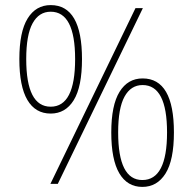

<svg xmlns="http://www.w3.org/2000/svg" viewBox="-20 -815 759 754"><path d="M179 -369Q119 -369 87.5 -422.5Q56 -476 56 -583Q56 -690 88.5 -742.5Q121 -795 179 -795Q302 -795 302 -583Q302 -474 269.5 -421.5Q237 -369 179 -369ZM178 -93 512 -783H541L207 -93ZM179 -396Q275 -396 275 -583Q275 -769 179 -769Q133 -769 108 -723.5Q83 -678 83 -583Q83 -396 179 -396ZM539 -81Q480 -81 448.5 -134.5Q417 -188 417 -295Q417 -402 449.5 -454.5Q482 -507 540 -507Q663 -507 663 -295Q663 -186 630 -133.5Q597 -81 539 -81ZM539 -108Q636 -108 636 -295Q636 -481 540 -481Q494 -481 469 -435.5Q444 -390 444 -295Q444 -108 539 -108Z"/></svg>

Font: Noto Sans Kannada UI SemiCondensed Thin
Style: Regular
Weight: 100
Width: 4
Designer: Jelle Bosma - Monotype Design Team
Foundry: Monotype Imaging Inc.
Version: Version 2.005; ttfautohint (v1.8.4.7-5d5b)